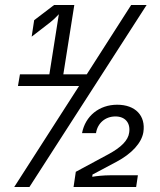

<svg xmlns="http://www.w3.org/2000/svg" viewBox="-20 -750 640 770"><path d="M37 0H98L568 -730H506L328 -452H234L278 -730H197L117 -669L107 -603L177 -657C194 -670 209 -685 216 -693L178 -452H60L52 -405H297ZM275 0H526L533 -47H421C397 -47 366 -44 350 -41L351 -50L447 -101C509 -134 548 -177 555 -220C565 -286 523 -330 450 -330C378 -330 322 -285 309 -216H365C371 -256 402 -283 443 -283C482 -283 504 -257 498 -218C494 -187 466 -159 414 -131L284 -61Z"/></svg>

Font: JetBrains Mono Light
Style: Italic
Weight: 336
Italic angle: -9°
Monospace: yes
Designer: Philipp Nurullin, Konstantin Bulenkov
Foundry: JetBrains
Version: Version 2.305